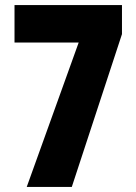

<svg xmlns="http://www.w3.org/2000/svg" viewBox="-20 -734 535 754"><path d="M289 -567H37V-714H459V-600L262 0H85Z"/></svg>

Font: Noto Sans Arabic CondBlack
Style: Regular
Weight: 900
Width: 3
Designer: Nadine Chahine
Foundry: Monotype Imaging Inc.
Version: Version 1.001